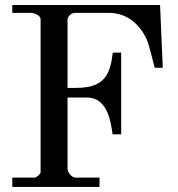

<svg xmlns="http://www.w3.org/2000/svg" viewBox="-20 -742 707 762"><path d="M28.8 0H375V-37.1H279.8C263.2 -37.1 248 -59.1 248 -74.2V-355H326.2C402.8 -354 418.9 -269 426.8 -209H460.9V-533.2H430.2L426.8 -529.8C417 -429.2 378.9 -393.1 279.8 -393.1H248V-663.1C248 -676.8 263.2 -690.9 276.9 -690.9H412.1C482.9 -690.9 534.2 -647 562 -585.9C574.2 -559.1 592.8 -473.1 594.2 -473.1H626L615.2 -722.2H28.8V-690.9H106C115.2 -689.9 141.1 -681.2 141.1 -666V-59.1C141.1 -50.8 125 -37.1 117.2 -37.1H28.8Z"/></svg>

Font: MusGlyphs
Style: Regular
Weight: 400
Version: Version 2.1